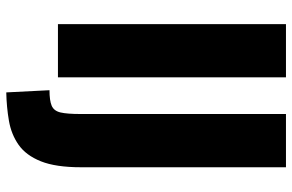

<svg xmlns="http://www.w3.org/2000/svg" viewBox="-180 -588 933 613"><g transform="rotate(90 286.5 -281.5)"><path d="M57 -728H227V0H57ZM268 27Q301 27 317.5 20Q334 13 339 -8Q344 -29 344 -73V-728H514V-74Q514 7 495 54.5Q476 102 442.5 125.5Q409 149 365.5 156.5Q322 164 275 165Z"/></g></svg>

Font: Murecho
Style: Bold
Weight: 700
Designer: Neil Summerour
Foundry: Positype
Version: Version 1.010; ttfautohint (v1.8.3)